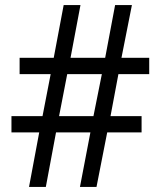

<svg xmlns="http://www.w3.org/2000/svg" viewBox="-20 -734 631 754"><path d="M445 -443 414 -278H536V-214H401L359 0H294L335 -214H200L160 0H94L134 -214H25V-278H147L179 -443H57V-507H191L230 -714H296L257 -507H393L432 -714H498L457 -507H566V-443ZM212 -278H347L380 -443H244Z"/></svg>

Font: Noto Sans Sinhala UI SemiCondensed
Style: Regular
Weight: 400
Width: 4
Designer: Jelle Bosma - Monotype Design Team
Foundry: Monotype Imaging Inc.
Version: Version 2.006; ttfautohint (v1.8.4.7-5d5b)